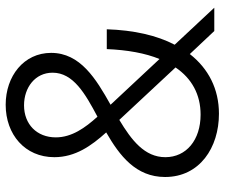

<svg xmlns="http://www.w3.org/2000/svg" viewBox="-76 -680 772 659"><g transform="rotate(-90 309.5 -350.0)"><path d="M249 16C334 16 404 -20 454 -84L533 0H613L486 -136C518 -197 536 -276 539 -369H471C468 -298 457 -237 437 -188L280 -356C369 -406 458 -460 458 -560C458 -654 378 -716 280 -716C178 -716 100 -650 100 -549C100 -477 139 -422 185 -371C105 -325 32 -269 32 -169C32 -50 133 16 249 16ZM100 -168C100 -239 158 -284 228 -326L408 -133C370 -77 315 -47 246 -47C159 -47 100 -96 100 -168ZM168 -544C168 -609 213 -653 278 -653C339 -653 390 -615 390 -555C390 -484 318 -443 239 -401C201 -443 168 -489 168 -544Z"/></g></svg>

Font: Uncut Sans Book
Style: Regular
Weight: 350
Designer: Kasper Nordkvist
Foundry: UNCUT.wtf
Version: Version 1.304;Glyphs 3.2 (3246)